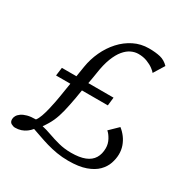

<svg xmlns="http://www.w3.org/2000/svg" viewBox="-172 -906 1044 1069"><g transform="rotate(30 350.0 -371.5)"><path d="M406.5 12Q367.5 12 332.2 6Q297 0 265.5 -9.2Q234 -18.5 206 -28.5Q178 -38.5 154 -46.5Q143 -32.5 128.2 -21.8Q113.5 -11 96 -5.2Q78.5 0.5 58.5 0.5Q46.5 0.5 33.5 -6.8Q20.5 -14 20.5 -32.5Q20.5 -43.5 26.8 -54.8Q33 -66 46.8 -75.8Q60.5 -85.5 82.5 -91.5Q104.5 -97.5 136.5 -97.5Q147 -110.5 155.5 -134.5Q164 -158.5 170.5 -186Q177 -213.5 181.5 -237Q185 -253.5 188.2 -274.2Q191.5 -295 195.2 -318.2Q199 -341.5 203 -365.5H111L118 -418.5H211.5Q213.5 -431 215.2 -442.5Q217 -454 218.8 -464.8Q220.5 -475.5 222 -485Q230.5 -538 253 -586.5Q275.5 -635 310 -673Q344.5 -711 388.8 -733Q433 -755 484.5 -755Q527 -755 557.5 -747.8Q588 -740.5 612 -715.5L569.5 -646.5Q564 -654.5 547.2 -667Q530.5 -679.5 505.5 -689.2Q480.5 -699 449 -699Q426 -699 403.2 -688.2Q380.5 -677.5 360.2 -653.2Q340 -629 324.2 -588.5Q308.5 -548 300 -488.5Q298.5 -477.5 295.2 -458.8Q292 -440 288 -418.5H450L444 -365.5H277.5Q274.5 -349.5 272.5 -336Q270.5 -322.5 269 -314Q259 -258.5 249.5 -219.2Q240 -180 225.8 -148.2Q211.5 -116.5 187.5 -83.5Q215 -77.5 247.5 -65.8Q280 -54 317.8 -44.2Q355.5 -34.5 398 -34.5Q452 -34.5 486.5 -48.2Q521 -62 537.2 -88.8Q553.5 -115.5 553.5 -153.5Q553.5 -181 539.8 -206.2Q526 -231.5 511 -243.5L565 -296Q585 -280.5 600.8 -259.5Q616.5 -238.5 625.5 -213.2Q634.5 -188 634 -159Q633.5 -130.5 623.2 -100.5Q613 -70.5 587.8 -45Q562.5 -19.5 518.5 -3.8Q474.5 12 406.5 12Z"/></g></svg>

Font: Merriweather Light 18pt Light
Style: Italic
Weight: 300
Italic angle: -7.8°
Version: Version 2.101